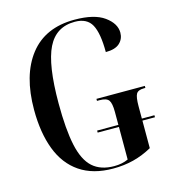

<svg xmlns="http://www.w3.org/2000/svg" viewBox="-109 -815 829 916"><g transform="rotate(-15 305.5 -357.0)"><path d="M338 10Q239 10 173.5 -34.5Q108 -79 76.5 -162Q45 -245 45 -358Q45 -529 121 -626.5Q197 -724 342 -724Q440 -724 489 -688.5Q538 -653 538 -608Q538 -577 516 -556.5Q494 -536 447 -536Q447 -629 424 -671.5Q401 -714 341 -714Q248 -714 207 -631Q166 -548 166 -358Q166 -229 183 -150Q200 -71 239.5 -35.5Q279 0 346 0Q385 0 415 -14V-175H310V-185H415V-249Q415 -292 404 -307Q393 -322 359 -322H346V-332H585V-322H578Q549 -322 540 -306.5Q531 -291 531 -246V-185H593V-175H531V-39Q486 -14 439 -2Q392 10 338 10Z"/></g></svg>

Font: Noto Serif Display ExtraCondensed SemiBold
Style: Regular
Weight: 600
Width: 2
Designer: Monotype Design Team
Foundry: Monotype Imaging Inc.
Version: Version 2.009